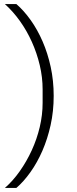

<svg xmlns="http://www.w3.org/2000/svg" viewBox="-20 -780 374 937"><path d="M242 -312Q242 -237 227 -169.5Q212 -102 187 -44.5Q162 13 129 59.5Q96 106 60 137H4Q43 103 76.5 55.5Q110 8 135 -46.5Q160 -101 174 -160Q188 -219 188 -278V-344Q188 -403 174 -462Q160 -521 135.5 -575.5Q111 -630 77.5 -677Q44 -724 4 -760H60Q97 -728 130 -681.5Q163 -635 188 -577.5Q213 -520 227.5 -453Q242 -386 242 -312Z"/></svg>

Font: IBM Plex Sans Devanagari Light
Style: Regular
Weight: 300
Designer: Mike Abbink, Paul van der Laan, Pieter van Rosmalen, Erin McLaughlin
Foundry: Bold Monday
Version: Version 1.1